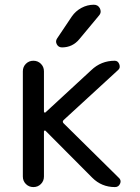

<svg xmlns="http://www.w3.org/2000/svg" viewBox="-20 -800 583 800"><path d="M371.1 -780.3Q388.7 -780.3 396.5 -764.6Q399.4 -757.8 399.4 -752Q399.4 -743.2 392.6 -735.4L310.5 -636.7Q282.2 -602.5 238.3 -602.5Q223.6 -602.5 216.8 -615.2Q210 -627.9 217.8 -639.6L279.3 -731.4Q294.9 -753.9 319.3 -767.1Q343.8 -780.3 371.1 -780.3ZM163.1 -335Q163.1 -332 165.5 -331.1Q168 -330.1 169.9 -332L360.4 -507.8Q401.4 -546.9 458 -546.9Q471.7 -546.9 477.1 -532.2Q482.4 -517.6 472.7 -508.8L245.1 -299.8Q238.3 -293 245.1 -286.1L474.6 -59.6Q482.4 -52.7 482.4 -43.9Q482.4 -40 480.5 -35.2Q474.6 -20.5 459 -20.5Q403.3 -20.5 364.3 -59.6L169.9 -254.9Q168 -256.8 165.5 -255.9Q163.1 -254.9 163.1 -252V-64.5Q163.1 -45.9 150.4 -33.2Q137.7 -20.5 119.1 -20.5Q100.6 -20.5 87.9 -33.2Q75.2 -45.9 75.2 -64.5V-502.9Q75.2 -521.5 87.9 -534.2Q100.6 -546.9 119.1 -546.9Q137.7 -546.9 150.4 -534.2Q163.1 -521.5 163.1 -502.9Z"/></svg>

Font: Gen Jyuu GothicX Regular
Style: Regular
Weight: 400
Designer: [Source Han Sans]
Ryoko NISHIZUKA  (kana & ideographs); Paul D. Hunt (Latin, Greek & Cyrillic); Wenlong ZHANG  (bopomofo
Version: Version 1.002.20150607